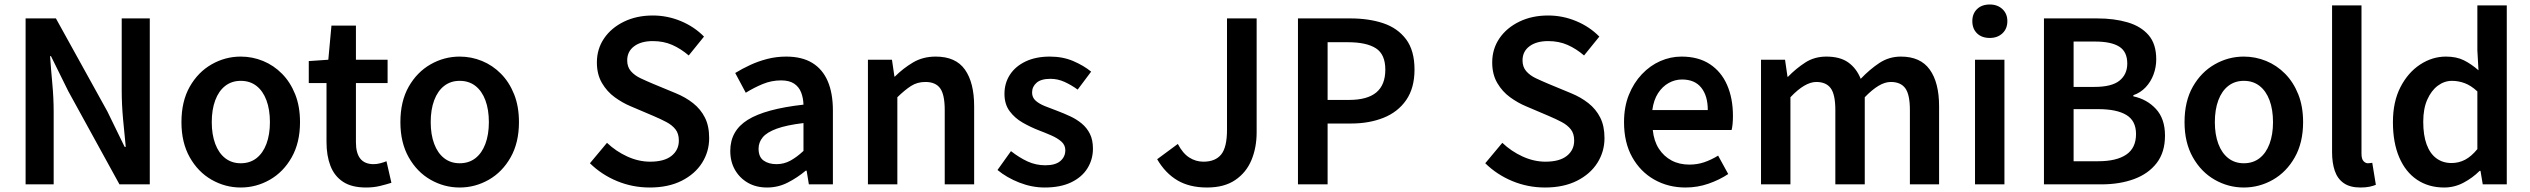

<svg xmlns="http://www.w3.org/2000/svg" viewBox="-20 -821 11265 855"><path d="M94 0V-739H229L458 -325L535 -167H540Q534 -224 528 -290.5Q522 -357 522 -419V-739H647V0H512L284 -415L207 -571H203Q207 -513 213 -448.5Q219 -384 219 -322V0Z M1052 14Q983 14 922.5 -20.5Q862 -55 825 -120.5Q788 -186 788 -277Q788 -370 825 -435Q862 -500 922.5 -534.5Q983 -569 1052 -569Q1104 -569 1151.5 -549.5Q1199 -530 1236 -492.5Q1273 -455 1294.5 -401Q1316 -347 1316 -277Q1316 -186 1279 -120.5Q1242 -55 1181.5 -20.5Q1121 14 1052 14ZM1052 -94Q1093 -94 1122 -116.5Q1151 -139 1166.5 -180.5Q1182 -222 1182 -277Q1182 -333 1166.5 -374.5Q1151 -416 1122 -438.5Q1093 -461 1052 -461Q1012 -461 983 -438.5Q954 -416 938.5 -374.5Q923 -333 923 -277Q923 -222 938.5 -180.5Q954 -139 983 -116.5Q1012 -94 1052 -94Z M1610 14Q1546 14 1507.5 -11.5Q1469 -37 1451.5 -82.5Q1434 -128 1434 -188V-451H1355V-549L1442 -555L1456 -707H1565V-555H1706V-451H1565V-187Q1565 -139 1584.5 -114.5Q1604 -90 1644 -90Q1658 -90 1673.5 -94Q1689 -98 1701 -103L1723 -7Q1701 0 1672.5 7Q1644 14 1610 14Z M2027 14Q1958 14 1897.5 -20.5Q1837 -55 1800 -120.5Q1763 -186 1763 -277Q1763 -370 1800 -435Q1837 -500 1897.5 -534.5Q1958 -569 2027 -569Q2079 -569 2126.5 -549.5Q2174 -530 2211 -492.5Q2248 -455 2269.5 -401Q2291 -347 2291 -277Q2291 -186 2254 -120.5Q2217 -55 2156.5 -20.5Q2096 14 2027 14ZM2027 -94Q2068 -94 2097 -116.5Q2126 -139 2141.5 -180.5Q2157 -222 2157 -277Q2157 -333 2141.5 -374.5Q2126 -416 2097 -438.5Q2068 -461 2027 -461Q1987 -461 1958 -438.5Q1929 -416 1913.5 -374.5Q1898 -333 1898 -277Q1898 -222 1913.5 -180.5Q1929 -139 1958 -116.5Q1987 -94 2027 -94Z M2873 14Q2797 14 2728 -14.5Q2659 -43 2607 -94L2683 -185Q2723 -147 2773.5 -124Q2824 -101 2875 -101Q2938 -101 2970.5 -127Q3003 -153 3003 -195Q3003 -226 2988 -245Q2973 -264 2947.5 -277.5Q2922 -291 2889 -305L2788 -348Q2752 -363 2717.5 -388Q2683 -413 2660.5 -451.5Q2638 -490 2638 -543Q2638 -603 2670 -650Q2702 -697 2758.5 -724.5Q2815 -752 2887 -752Q2952 -752 3012 -727Q3072 -702 3115 -658L3047 -574Q3012 -604 2973.5 -621Q2935 -638 2887 -638Q2835 -638 2804 -615Q2773 -592 2773 -552Q2773 -523 2789.5 -504Q2806 -485 2832.5 -472.5Q2859 -460 2890 -447L2989 -406Q3033 -388 3066.5 -361.5Q3100 -335 3119 -297.5Q3138 -260 3138 -206Q3138 -146 3106.5 -96Q3075 -46 3015.5 -16Q2956 14 2873 14Z M3396 14Q3347 14 3310.5 -7Q3274 -28 3253 -64.5Q3232 -101 3232 -149Q3232 -239 3310 -287.5Q3388 -336 3558 -355Q3557 -385 3547.5 -409.5Q3538 -434 3516.5 -448.5Q3495 -463 3458 -463Q3416 -463 3377 -447Q3338 -431 3301 -408L3254 -496Q3285 -515 3320.5 -531.5Q3356 -548 3396.5 -558.5Q3437 -569 3481 -569Q3551 -569 3597 -541Q3643 -513 3666 -459.5Q3689 -406 3689 -329V0H3582L3572 -61H3568Q3531 -30 3488 -8Q3445 14 3396 14ZM3438 -90Q3471 -90 3499.5 -105.5Q3528 -121 3558 -149V-273Q3483 -264 3439 -248Q3395 -232 3376.5 -209.5Q3358 -187 3358 -159Q3358 -122 3380.5 -106Q3403 -90 3438 -90Z M3845 0V-555H3952L3963 -480H3965Q4002 -517 4046 -543Q4090 -569 4147 -569Q4236 -569 4277 -511Q4318 -453 4318 -348V0H4187V-331Q4187 -400 4166.5 -428Q4146 -456 4101 -456Q4065 -456 4037.5 -438.5Q4010 -421 3976 -388V0Z M4632 14Q4575 14 4519 -8Q4463 -30 4422 -64L4482 -148Q4519 -119 4556 -102Q4593 -85 4635 -85Q4680 -85 4702 -104Q4724 -123 4724 -152Q4724 -175 4706.5 -190.5Q4689 -206 4661.5 -218Q4634 -230 4605 -241Q4569 -255 4534 -275Q4499 -295 4476 -326Q4453 -357 4453 -403Q4453 -451 4477.5 -488.5Q4502 -526 4547.5 -547.5Q4593 -569 4655 -569Q4713 -569 4759.5 -549Q4806 -529 4839 -502L4779 -422Q4750 -443 4720 -456.5Q4690 -470 4658 -470Q4616 -470 4596 -452.5Q4576 -435 4576 -409Q4576 -387 4591.5 -373Q4607 -359 4633 -348.5Q4659 -338 4689 -327Q4718 -316 4746 -303Q4774 -290 4797 -271Q4820 -252 4833.5 -225Q4847 -198 4847 -159Q4847 -111 4822.5 -71.5Q4798 -32 4750 -9Q4702 14 4632 14Z M5355 14Q5277 14 5223 -18Q5169 -50 5133 -112L5225 -180Q5247 -138 5276 -119.5Q5305 -101 5339 -101Q5392 -101 5418 -133Q5444 -165 5444 -243V-739H5576V-232Q5576 -164 5553 -108.5Q5530 -53 5481 -19.5Q5432 14 5355 14Z M5760 0V-739H5993Q6076 -739 6140 -717.5Q6204 -696 6241.5 -646Q6279 -596 6279 -511Q6279 -429 6242 -375.5Q6205 -322 6141 -296.5Q6077 -271 5997 -271H5892V0ZM5892 -376H5987Q6069 -376 6109 -409.5Q6149 -443 6149 -511Q6149 -579 6107 -606Q6065 -633 5982 -633H5892Z M6860 14Q6784 14 6715 -14.5Q6646 -43 6594 -94L6670 -185Q6710 -147 6760.5 -124Q6811 -101 6862 -101Q6925 -101 6957.5 -127Q6990 -153 6990 -195Q6990 -226 6975 -245Q6960 -264 6934.5 -277.5Q6909 -291 6876 -305L6775 -348Q6739 -363 6704.5 -388Q6670 -413 6647.5 -451.5Q6625 -490 6625 -543Q6625 -603 6657 -650Q6689 -697 6745.5 -724.5Q6802 -752 6874 -752Q6939 -752 6999 -727Q7059 -702 7102 -658L7034 -574Q6999 -604 6960.5 -621Q6922 -638 6874 -638Q6822 -638 6791 -615Q6760 -592 6760 -552Q6760 -523 6776.5 -504Q6793 -485 6819.5 -472.5Q6846 -460 6877 -447L6976 -406Q7020 -388 7053.5 -361.5Q7087 -335 7106 -297.5Q7125 -260 7125 -206Q7125 -146 7093.5 -96Q7062 -46 7002.5 -16Q6943 14 6860 14Z M7486 14Q7409 14 7347 -21Q7285 -56 7248.5 -121Q7212 -186 7212 -277Q7212 -345 7233.5 -398.5Q7255 -452 7291.5 -490.5Q7328 -529 7373.5 -549Q7419 -569 7468 -569Q7543 -569 7594 -535.5Q7645 -502 7671 -442.5Q7697 -383 7697 -305Q7697 -286 7695.5 -269.5Q7694 -253 7691 -242H7340Q7345 -193 7367 -159Q7389 -125 7423.5 -106.5Q7458 -88 7503 -88Q7538 -88 7569 -98.5Q7600 -109 7631 -128L7676 -46Q7637 -20 7588 -3Q7539 14 7486 14ZM7338 -331H7585Q7585 -394 7556 -430.5Q7527 -467 7470 -467Q7439 -467 7411 -451.5Q7383 -436 7363.5 -406Q7344 -376 7338 -331Z M7822 0V-555H7929L7940 -479H7942Q7978 -516 8019 -542.5Q8060 -569 8113 -569Q8174 -569 8210.5 -543Q8247 -517 8266 -470Q8306 -512 8349 -540.5Q8392 -569 8445 -569Q8532 -569 8573.5 -511Q8615 -453 8615 -348V0H8485V-331Q8485 -400 8464.5 -428Q8444 -456 8400 -456Q8374 -456 8345.5 -439Q8317 -422 8284 -388V0H8153V-331Q8153 -400 8132.5 -428Q8112 -456 8068 -456Q8043 -456 8014 -439Q7985 -422 7953 -388V0Z M8775 0V-555H8906V0ZM8841 -652Q8805 -652 8784 -672.5Q8763 -693 8763 -727Q8763 -760 8784 -780.5Q8805 -801 8841 -801Q8875 -801 8897 -780.5Q8919 -760 8919 -727Q8919 -693 8897 -672.5Q8875 -652 8841 -652Z M9082 0V-739H9319Q9395 -739 9454.5 -721.5Q9514 -704 9548 -664.5Q9582 -625 9582 -557Q9582 -522 9570 -489.5Q9558 -457 9535 -432.5Q9512 -408 9480 -397V-392Q9541 -379 9581 -335.5Q9621 -292 9621 -217Q9621 -143 9584 -95Q9547 -47 9483 -23.5Q9419 0 9337 0ZM9214 -434H9307Q9384 -434 9418.5 -462Q9453 -490 9453 -538Q9453 -591 9417 -613.5Q9381 -636 9309 -636H9214ZM9214 -103H9324Q9405 -103 9448.5 -132.5Q9492 -162 9492 -224Q9492 -283 9449 -309Q9406 -335 9324 -335H9214Z M9972 14Q9903 14 9842.5 -20.5Q9782 -55 9745 -120.5Q9708 -186 9708 -277Q9708 -370 9745 -435Q9782 -500 9842.5 -534.5Q9903 -569 9972 -569Q10024 -569 10071.5 -549.5Q10119 -530 10156 -492.5Q10193 -455 10214.5 -401Q10236 -347 10236 -277Q10236 -186 10199 -120.5Q10162 -55 10101.5 -20.5Q10041 14 9972 14ZM9972 -94Q10013 -94 10042 -116.5Q10071 -139 10086.5 -180.5Q10102 -222 10102 -277Q10102 -333 10086.5 -374.5Q10071 -416 10042 -438.5Q10013 -461 9972 -461Q9932 -461 9903 -438.5Q9874 -416 9858.5 -374.5Q9843 -333 9843 -277Q9843 -222 9858.5 -180.5Q9874 -139 9903 -116.5Q9932 -94 9972 -94Z M10491 14Q10445 14 10417 -5.5Q10389 -25 10377 -60.5Q10365 -96 10365 -143V-797H10496V-137Q10496 -113 10505 -103.5Q10514 -94 10524 -94Q10528 -94 10532 -94.5Q10536 -95 10544 -96L10560 2Q10548 7 10531.5 10.5Q10515 14 10491 14Z M10864 14Q10795 14 10743.5 -20.5Q10692 -55 10664 -120.5Q10636 -186 10636 -277Q10636 -368 10669.5 -433Q10703 -498 10757 -533.5Q10811 -569 10872 -569Q10919 -569 10952 -552.5Q10985 -536 11017 -508L11012 -597V-797H11143V0H11036L11026 -60H11022Q10991 -29 10950.5 -7.5Q10910 14 10864 14ZM10897 -95Q10929 -95 10957 -109.5Q10985 -124 11012 -157V-414Q10984 -440 10956 -450.5Q10928 -461 10899 -461Q10865 -461 10836 -439.5Q10807 -418 10789 -377.5Q10771 -337 10771 -279Q10771 -219 10786 -178Q10801 -137 10829.5 -116Q10858 -95 10897 -95Z"/></svg>

Font: Noto Sans JP SemiBold
Style: Regular
Weight: 600
Designer: Ryoko NISHIZUKA  (kana, bopomofo & ideographs); Paul D. Hunt (Latin, Greek & Cyrillic); Sandoll Communications , Soo-you
Foundry: Adobe
Version: Version 2.004-H2;hotconv 1.0.118;makeotfexe 2.5.65603